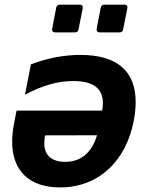

<svg xmlns="http://www.w3.org/2000/svg" viewBox="-20 -798 642 832"><path d="M219.2 -657.7H304.7C313.5 -657.7 318.8 -662.1 320.3 -670.9L338.4 -761.7C340.3 -771.5 335.9 -777.8 325.7 -777.8H239.3C230.5 -777.8 225.1 -773.4 223.6 -764.6L206.1 -673.8C204.1 -664.1 209.5 -657.7 219.2 -657.7ZM412.1 -657.7H498C506.8 -657.7 512.2 -662.1 513.7 -670.9L531.7 -761.7C533.7 -771.5 529.3 -777.8 519 -777.8H432.1C423.3 -777.8 418 -773.4 416.5 -764.6L398.9 -673.8C397 -664.1 402.3 -657.7 412.1 -657.7ZM240.2 14.2C406.2 14.2 525.9 -98.6 559.6 -274.9C564.5 -300.3 567.9 -328.6 567.9 -356C567.9 -488.3 488.8 -560.1 328.6 -560.1C260.3 -560.1 186 -546.9 113.8 -519L88.4 -387.7C166 -428.7 231 -446.8 296.9 -446.8C383.3 -446.8 425.8 -415.5 425.8 -351.6C425.8 -341.8 424.8 -330.6 422.4 -318.8H51.8L40.5 -260.7C35.2 -232.9 32.7 -207 32.7 -184.1C32.7 -57.1 107.9 14.2 240.2 14.2ZM262.2 -96.7C204.6 -96.7 171.9 -124.5 171.9 -177.7C171.9 -189 173.3 -199.7 175.3 -211.4L400.4 -211.9C378.4 -138.2 332.5 -96.7 262.2 -96.7Z"/></svg>

Font: Hack
Style: Bold Oblique
Weight: 700
Italic angle: -12°
Monospace: yes
Designer: Christopher Simpkins
Foundry: Christopher Simpkins
Version: Version 2.010